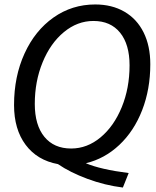

<svg xmlns="http://www.w3.org/2000/svg" viewBox="-20 -730 701 861"><path d="M365 2Q431 30 557 46L531 111Q450 101 372 72Q294 43 240 6Q147 -11 95 -80.5Q43 -150 43 -259Q43 -387 90 -490Q137 -593 220 -651.5Q303 -710 407 -710Q482 -710 538 -677.5Q594 -645 624 -584.5Q654 -524 654 -442Q654 -330 617.5 -236Q581 -142 515 -80Q449 -18 365 2ZM299 -64Q371 -64 431 -114Q491 -164 526 -249.5Q561 -335 561 -437Q561 -531 518.5 -583.5Q476 -636 399 -636Q327 -636 266.5 -586Q206 -536 171 -450.5Q136 -365 136 -264Q136 -169 179 -116.5Q222 -64 299 -64Z"/></svg>

Font: Sarabun
Style: Italic
Weight: 400
Italic angle: -10°
Designer: Suppakit Chalermlarp | Katatrad Co.,Ltd.
Foundry: Cadson Demak Co.,Ltd.
Version: Version 1.000; ttfautohint (v1.6)